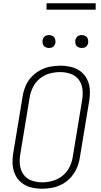

<svg xmlns="http://www.w3.org/2000/svg" viewBox="-20 -1144 616 1172"><path d="M237 8Q268 8 299.5 2Q331 -4 361 -20.5Q391 -37 413.5 -62.5Q436 -88 449 -118.5Q462 -149 467 -180L524 -525Q530 -559 528.5 -593Q527 -627 513 -657Q499 -687 473.5 -707Q448 -727 415.5 -735Q383 -743 349 -743Q317 -743 285.5 -737Q254 -731 224 -714.5Q194 -698 171 -673Q148 -648 135.5 -617.5Q123 -587 118 -555L61 -210Q55 -176 57 -142Q59 -108 72.5 -78.5Q86 -49 111.5 -28.5Q137 -8 169.5 0Q202 8 237 8ZM237 -31Q204 -31 173 -42Q142 -53 123.5 -79Q105 -105 101.5 -137.5Q98 -170 104 -204L161 -549Q166 -581 181 -611.5Q196 -642 223.5 -664.5Q251 -687 283.5 -695.5Q316 -704 348 -704Q381 -704 412 -693Q443 -682 461.5 -656.5Q480 -631 483.5 -598Q487 -565 481 -531L424 -186Q419 -154 404 -123.5Q389 -93 361.5 -71Q334 -49 301.5 -40Q269 -31 237 -31ZM479 -851Q488 -851 496.5 -854Q505 -857 510.5 -864.5Q516 -872 518 -881Q520 -893 516.5 -905Q513 -917 502.5 -923.5Q492 -930 479 -930Q470 -930 461.5 -927Q453 -924 447.5 -916Q442 -908 440 -900Q438 -887 441.5 -875Q445 -863 456 -857Q467 -851 479 -851ZM279 -851Q288 -851 296.5 -854Q305 -857 310.5 -864.5Q316 -872 318 -881Q320 -893 316.5 -905Q313 -917 302.5 -923.5Q292 -930 279 -930Q270 -930 261.5 -927Q253 -924 247.5 -916Q242 -908 240 -900Q238 -887 241.5 -875Q245 -863 256 -857Q267 -851 279 -851ZM564 -1085V-1124H264V-1085Z"/></svg>

Font: Iosevka Sparkle XLtObl
Style: Regular
Weight: 200
Italic angle: -9°
Designer: Belleve Invis
Foundry: Belleve Invis
Version: Version 4.5.0; ttfautohint (v1.8.3)